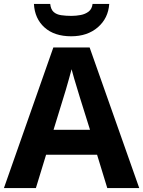

<svg xmlns="http://www.w3.org/2000/svg" viewBox="-20 -959 730 979"><path d="M527 0 475 -170H215L163 0H0L252 -717H437L690 0ZM387 -463Q382 -480 374 -506Q366 -532 358 -559Q350 -586 345 -606Q340 -586 331.5 -556.5Q323 -527 315.5 -500.5Q308 -474 304 -463L253 -297H439ZM537 -939Q532 -866 479 -820Q426 -774 343 -774Q257 -774 207 -819Q157 -864 153 -939H236Q239 -911 253.5 -898Q268 -885 292 -881.5Q316 -878 344 -878Q368 -878 391.5 -882.5Q415 -887 432 -900Q449 -913 452 -939Z"/></svg>

Font: Noto Sans Balinese
Style: Regular
Weight: 400
Designer: Aditya Bayu, David Williams
Foundry: David Williams
Version: Version 2.003